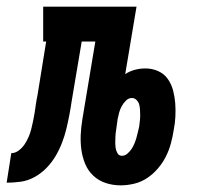

<svg xmlns="http://www.w3.org/2000/svg" viewBox="-76 -550 596 578"><path d="M287 8Q264 8 242.5 1Q221 -6 205 -21Q189 -36 180.5 -56.5Q172 -77 169 -99Q166 -121 167 -144Q168 -167 172 -191L211 -425H170L140 -247Q137 -226 133 -205Q129 -184 124 -163Q119 -142 111 -121Q103 -100 91.5 -80.5Q80 -61 64 -44.5Q48 -28 28 -17Q8 -6 -13.5 -3Q-35 0 -56 0L-42 -89Q-30 -89 -19.5 -97Q-9 -105 -2 -115.5Q5 -126 10 -137.5Q15 -149 18 -161Q21 -173 23.5 -185Q26 -197 28 -209Q30 -222 32 -236Q34 -250 37 -264L63 -425H54V-530H335L301 -327Q315 -336 330.5 -340Q346 -344 362 -344Q382 -344 400 -336Q418 -328 429 -312.5Q440 -297 445 -278Q450 -259 451.5 -239.5Q453 -220 452 -199.5Q451 -179 447 -159Q444 -139 438.5 -118.5Q433 -98 423.5 -79Q414 -60 399.5 -43Q385 -26 367 -14Q349 -2 328 3Q307 8 287 8ZM291 -81Q300 -81 307.5 -87.5Q315 -94 320 -101.5Q325 -109 328.5 -117.5Q332 -126 334.5 -134.5Q337 -143 339 -152Q341 -161 343 -169Q344 -178 345 -186Q346 -194 346 -202.5Q346 -211 345.5 -219.5Q345 -228 343 -235.5Q341 -243 335 -249Q329 -255 321 -255Q311 -255 303 -247Q295 -239 290 -229.5Q285 -220 282.5 -210.5Q280 -201 278 -191L276 -176Q275 -167 273.5 -158Q272 -149 271.5 -140Q271 -131 271 -122.5Q271 -114 272 -105.5Q273 -97 277.5 -89Q282 -81 291 -81Z"/></svg>

Font: Iosevka Slab Extrabold
Style: Italic
Weight: 800
Italic angle: -9°
Monospace: yes
Designer: Belleve Invis
Foundry: Belleve Invis
Version: Version 11.1.0; ttfautohint (v1.8.3)